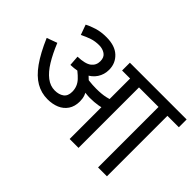

<svg xmlns="http://www.w3.org/2000/svg" viewBox="-100 -935 1237 1237"><g transform="rotate(45 519.0 -316.0)"><path d="M675 -551V0H594V-551H521V-622H779V-551ZM298 -632Q376 -632 417.5 -593Q459 -554 459 -495Q459 -452 436.5 -417.5Q414 -383 370 -363Q326 -343 260 -341L255 -411Q323 -413 351.5 -435Q380 -457 380 -494Q380 -530 356.5 -546Q333 -562 302 -562Q265 -562 235 -552Q205 -542 171 -525L146 -594Q172 -608 210.5 -620Q249 -632 298 -632ZM470 -218Q470 -172 449 -141Q428 -110 392.5 -95Q357 -80 312 -80Q255 -80 206.5 -108Q158 -136 114.5 -197Q71 -258 29 -356L100 -382Q129 -311 160.5 -259.5Q192 -208 228 -180.5Q264 -153 305 -153Q343 -153 367 -170.5Q391 -188 391 -227Q391 -275 358 -310Q325 -345 278 -374L337 -377L380 -386Q394 -374 411 -357Q428 -340 438 -323L443 -304Q456 -285 463 -264Q470 -243 470 -218ZM486 -350Q534 -350 569 -357.5Q604 -365 651 -382V-310Q608 -291 573.5 -285Q539 -279 498 -279Q483 -279 463 -281.5Q443 -284 425.5 -287.5Q408 -291 400 -294L353 -350L359 -365Q388 -358 420 -354Q452 -350 486 -350ZM934 -551V0H853V-551H764V-622H1038V-551Z"/></g></svg>

Font: Noto Sans Devanagari
Style: Regular
Weight: 400
Designer: Jelle Bosma - Monotype Design Team
Foundry: Monotype Imaging Inc.
Version: Version 2.003